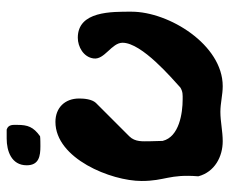

<svg xmlns="http://www.w3.org/2000/svg" viewBox="-76 -591 687 575"><g transform="rotate(-90 267.5 -303.5)"><path d="M60 -567C60 -530 88 -526 117 -526C121 -526 142 -526 147 -527C175 -547 181 -564 181 -595C181 -607 183 -622 167 -627H140C103 -627 60 -613 60 -567ZM27 -53C40 -4 86 20 132 20C162 20 191 13 220 13C246 13 271 20 297 20C421 20 520 -141 520 -253C520 -313 522 -414 442 -414C415 -414 384 -397 380 -367C375 -334 427 -313 427 -280C427 -222 319 -131 293 -107C280 -99 271 -100 257 -100C217 -100 145 -110 133 -160C133 -165 132 -191 132 -197C132 -219 129 -242 147 -260L247 -360C258 -372 260 -395 260 -410C260 -453 232 -481 190 -481C80 -481 13 -314 13 -223C13 -152 34 -141 27 -53Z"/></g></svg>

Font: Charger
Style: Overspray
Weight: 400
Designer: Jasper
Foundry: Cannot Into Space Fonts
Version: Version 0.980